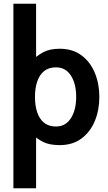

<svg xmlns="http://www.w3.org/2000/svg" viewBox="-20 -770 578 1032"><path d="M52 242V-750H174V-417L142.5 -435.5Q175.5 -469 211 -488.5Q246.5 -508 300.5 -508Q370.5 -508 418 -472.5Q465.5 -437 489.8 -378Q514 -319 514 -249Q514 -179 489.8 -120Q465.5 -61 418 -25.5Q370.5 10 300.5 10Q246 10 212 -7Q178 -24 141.5 -58L174 -82V242ZM281 -90Q332.5 -90 361 -134.5Q389.5 -179 389.5 -249Q389.5 -320 361 -364Q332.5 -408 281 -408Q242 -408 217 -387.8Q192 -367.5 180 -331.8Q168 -296 168 -249Q168 -202 180 -166.2Q192 -130.5 217 -110.2Q242 -90 281 -90Z"/></svg>

Font: Cabin
Style: Bold
Weight: 700
Width: 4
Designer: Pablo Impallari
Foundry: Pablo Impallari. http://www.impallari.com Igino Marini. http://www.ikern.com
Version: Version 3.001